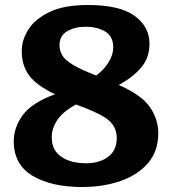

<svg xmlns="http://www.w3.org/2000/svg" viewBox="-20 -734 690 768"><path d="M309 14Q185 14 110 -31Q35 -76 35 -169Q35 -224 71 -273.5Q107 -323 200 -357Q128 -391 97.5 -431Q67 -471 67 -530Q67 -574 93.5 -616Q120 -658 178 -686Q236 -714 332 -714Q459 -714 518.5 -670.5Q578 -627 578 -559Q578 -502 543.5 -462.5Q509 -423 455 -394Q545 -355 579 -306.5Q613 -258 613 -201Q613 -129 572 -81.5Q531 -34 462 -10Q393 14 309 14ZM365 -432Q397 -456 415 -486Q433 -516 433 -545Q433 -589 400.5 -608Q368 -627 323 -627Q279 -627 248.5 -609Q218 -591 218 -553Q218 -531 229.5 -512Q241 -493 273 -474Q305 -455 365 -432ZM323 -81Q379 -81 413 -107Q447 -133 447 -182Q447 -231 406 -259.5Q365 -288 283 -316Q230 -286 208.5 -253Q187 -220 187 -185Q187 -133 225 -107Q263 -81 323 -81Z"/></svg>

Font: Literata 7pt
Style: Bold
Weight: 700
Designer: Latin by Veronika Burian and Jose Scaglione. Greek by Irene Vlachou. Cyrillic by Vera Evstafieva.
Foundry: TypeTogether
Version: Version 3.002